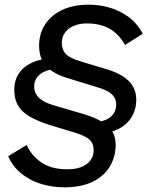

<svg xmlns="http://www.w3.org/2000/svg" viewBox="-20 -690 630 820"><path d="M255 110Q203 110 155.5 95.5Q108 81 71 51Q34 21 15 -23L94 -71Q114 -25 157 4Q200 33 267 33Q321 33 350.5 10.5Q380 -12 380 -49Q380 -77 363 -93Q346 -109 302 -123L186 -158Q138 -174 105.5 -193Q73 -212 57 -239.5Q41 -267 41 -306Q41 -367 84 -402Q127 -437 195 -440L227 -396Q174 -393 150 -372Q126 -351 126 -321Q126 -301 135.5 -285.5Q145 -270 165 -258.5Q185 -247 217 -238L340 -202Q406 -182 440 -152Q474 -122 474 -72Q474 -21 449.5 20.5Q425 62 376 86Q327 110 255 110ZM399 -120 376 -168Q420 -168 448 -187.5Q476 -207 476 -244Q476 -271 457 -288Q438 -305 397 -317L267 -357Q210 -374 178.5 -406Q147 -438 147 -496Q147 -545 172 -584.5Q197 -624 244.5 -647Q292 -670 359 -670Q403 -670 446 -658Q489 -646 526.5 -619.5Q564 -593 590 -546L514 -498Q486 -547 446 -568.5Q406 -590 351 -590Q319 -590 295 -579.5Q271 -569 257.5 -550.5Q244 -532 244 -508Q244 -477 261.5 -459Q279 -441 327 -427L433 -395Q498 -376 530 -344Q562 -312 562 -263Q562 -224 543 -191.5Q524 -159 487.5 -140Q451 -121 399 -120Z"/></svg>

Font: Kantumruy Pro Medium
Style: Italic
Weight: 500
Italic angle: -13°
Designer: Sovichet Tep
Foundry: Sovichet Tep
Version: Version 1.002